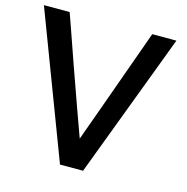

<svg xmlns="http://www.w3.org/2000/svg" viewBox="-117 -811 888 911"><g transform="rotate(15 327.0 -355.5)"><path d="M257.3 0 -12.2 -710.9H114.3Q118.2 -700.2 139.2 -640.6Q160.2 -581.1 198.2 -471.7Q236.8 -362.3 266.1 -280.8Q295.4 -199.2 315.9 -143.1Q327.1 -174.3 378.4 -316.2Q429.7 -458 520 -710.9H638.7L370.6 0Z"/></g></svg>

Font: Ride Light
Style: Bold
Weight: 600
Version: Version 3.000